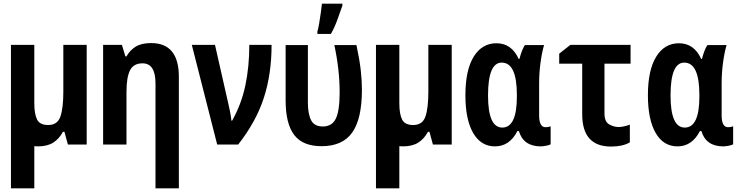

<svg xmlns="http://www.w3.org/2000/svg" viewBox="-20 -792 4040 1052"><path d="M188 10Q239 10 271.5 -10.5Q304 -31 325 -70H333L352 0H455V-546H327V-290Q327 -200 311 -153.5Q295 -107 244 -107Q198 -107 183 -137.5Q168 -168 168 -226V-546H40V240H168V9Q178 10 188 10Z M960 240V-371Q960 -556 808 -556Q755 -556 723.5 -536.5Q692 -517 673 -483H667L648 -546H545V0H673V-288Q673 -369 692.5 -407Q712 -445 761 -445Q832 -445 832 -335V240Z M1285 0Q1383 -125 1425.5 -255.5Q1468 -386 1468 -546H1346Q1346 -427 1324.5 -324.5Q1303 -222 1252 -131H1248Q1246 -153 1239.5 -185Q1233 -217 1231 -224L1158 -546H1031L1170 0Z M1793 -606Q1814 -643 1828.5 -684Q1843 -725 1856 -761V-772H1744Q1743 -759 1738.5 -727.5Q1734 -696 1729 -665Q1724 -634 1719 -620V-606ZM1963 -300Q1963 -351 1956.5 -408.5Q1950 -466 1933 -545H1812Q1841 -409 1841 -287Q1841 -185 1820 -142Q1799 -99 1749 -99Q1702 -99 1684.5 -133.5Q1667 -168 1667 -229V-545H1545V-242Q1545 -114 1592 -52.5Q1639 9 1742 9Q1857 9 1910 -66Q1963 -141 1963 -300Z M2188 10Q2239 10 2271.5 -10.5Q2304 -31 2325 -70H2333L2352 0H2455V-546H2327V-290Q2327 -200 2311 -153.5Q2295 -107 2244 -107Q2198 -107 2183 -137.5Q2168 -168 2168 -226V-546H2040V240H2168V9Q2178 10 2188 10Z M2815 -74H2823Q2848 10 2943 10Q2954 10 2973 6.5Q2992 3 2997 -2V-100Q2985 -95 2969 -95Q2934 -95 2934 -160V-336Q2934 -392 2941.5 -448Q2949 -504 2961 -545H2856Q2840 -522 2826 -469H2822Q2783 -555 2700 -555Q2621 -555 2575.5 -481.5Q2530 -408 2530 -270Q2530 -137 2572.5 -63.5Q2615 10 2692 10Q2772 10 2815 -74ZM2654 -269Q2654 -449 2729 -449Q2812 -449 2812 -272V-263Q2812 -93 2732 -93Q2654 -93 2654 -269Z M3431 -12V-109Q3395 -96 3369 -96Q3345 -96 3318.5 -110Q3292 -124 3292 -171V-443H3435V-546H3105L3044 -498V-443H3170V-166Q3170 11 3328 11Q3392 11 3431 -12Z M3815 -74H3823Q3848 10 3943 10Q3954 10 3973 6.5Q3992 3 3997 -2V-100Q3985 -95 3969 -95Q3934 -95 3934 -160V-336Q3934 -392 3941.5 -448Q3949 -504 3961 -545H3856Q3840 -522 3826 -469H3822Q3783 -555 3700 -555Q3621 -555 3575.5 -481.5Q3530 -408 3530 -270Q3530 -137 3572.5 -63.5Q3615 10 3692 10Q3772 10 3815 -74ZM3654 -269Q3654 -449 3729 -449Q3812 -449 3812 -272V-263Q3812 -93 3732 -93Q3654 -93 3654 -269Z"/></svg>

Font: Noto Sans Mono UI Condensed
Style: Bold
Weight: 700
Width: 3
Designer: Monotype Design team
Foundry: Monotype Imaging Inc.
Version: 1.000